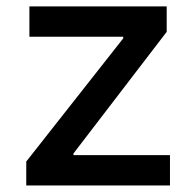

<svg xmlns="http://www.w3.org/2000/svg" viewBox="-20 -565 591 585"><path d="M497.9 0H60V-72.8L355.5 -448.2V-453.1H69.6V-545.5H487.9V-468L203.8 -97.3V-92.3H497.9Z"/></svg>

Font: Linik Sans Medium
Style: Regular
Weight: 500
Designer: Rasmus Andersson (font), Cristiano Sobral (main changes)
Foundry: rsms
Version: Version 3.018;June 1, 2022;FontCreator 14.0.0.2814 64-bit; t